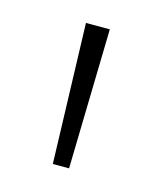

<svg xmlns="http://www.w3.org/2000/svg" viewBox="-55 -756 281 342"><g transform="rotate(15 85.5 -585.0)"><path d="M108 -714H64L72 -456H102Z"/></g></svg>

Font: Noto Sans Thai ExtCond ExtLt
Style: Regular
Weight: 200
Width: 2
Designer: Monotype Design Team
Foundry: Monotype Imaging Inc.
Version: Version 2.002